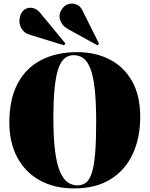

<svg xmlns="http://www.w3.org/2000/svg" viewBox="-20 -1034 832 1068"><path d="M392 14Q282 14 201 -31Q120 -76 76 -158.5Q32 -241 32 -352Q32 -483 78.5 -570Q125 -657 210 -700.5Q295 -744 409 -744Q511 -744 590.5 -703Q670 -662 715 -582Q760 -502 760 -383Q760 -267 718 -177Q676 -87 594.5 -36.5Q513 14 392 14ZM410 -3Q438 -3 458 -18Q478 -33 490.5 -71.5Q503 -110 509 -178.5Q515 -247 515 -355Q515 -466 507 -538Q499 -610 483 -651.5Q467 -693 444 -710Q421 -727 390 -727Q363 -727 342 -711.5Q321 -696 306.5 -657.5Q292 -619 284.5 -550.5Q277 -482 277 -377Q277 -265 286.5 -192.5Q296 -120 314 -78.5Q332 -37 356.5 -20Q381 -3 410 -3ZM522 -782 362 -870Q332 -887 321.5 -907Q311 -927 311 -943Q311 -968 330 -991Q349 -1014 381 -1014Q395 -1014 411 -1006.5Q427 -999 439 -975L531 -791ZM336 -782 145 -841Q115 -850 101.5 -872.5Q88 -895 88 -916Q88 -948 104.5 -969.5Q121 -991 151 -991Q162 -991 176.5 -984.5Q191 -978 208 -957L344 -792Z"/></svg>

Font: Display Black
Style: Regular
Weight: 900
Designer: Latin by Veronika Burian and Jose Scaglione. Greek by Irene Vlachou. Cyrillic by Vera Evstafieva.
Foundry: TypeTogether
Version: Version 3.002